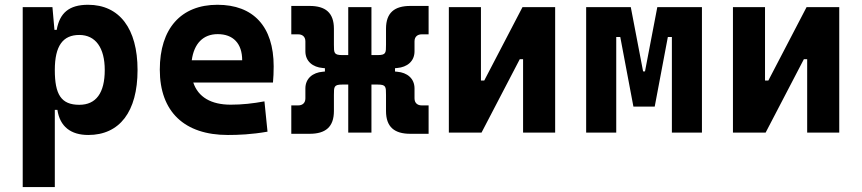

<svg xmlns="http://www.w3.org/2000/svg" viewBox="-20 -547 3556 792"><path d="M73.7 224.6H206.1V-93.8H216.8C227.1 -24.9 272 9.8 344.2 9.8C472.7 9.8 547.4 -85.4 547.4 -258.3C547.4 -429.2 472.7 -527.3 343.3 -527.3C264.6 -527.3 226.1 -493.2 213.9 -423.8H204.6L196.3 -517.6H73.7ZM206.1 -258.3C206.1 -358.4 239.7 -402.8 307.1 -402.8C374 -402.8 412.1 -350.1 412.1 -258.3C412.1 -163.1 376 -114.7 307.1 -114.7C231.9 -114.7 206.1 -157.7 206.1 -258.3Z M919.9 9.8C961.9 9.8 1017.1 7.8 1083.5 -3.9L1070.8 -128.9C1023.4 -120.1 978.5 -115.2 931.6 -115.2C850.6 -115.2 797.4 -146.5 777.3 -206.5H1106C1107.9 -227.5 1108.9 -249 1108.9 -273.4C1108.9 -438.5 1024.4 -527.3 877 -527.3C726.1 -527.3 639.2 -428.7 639.2 -259.8C639.2 -85.9 740.7 9.8 919.9 9.8ZM771 -298.3C780.3 -367.7 818.4 -406.2 877.9 -406.2C941.4 -406.2 979 -368.2 979 -298.3Z M1181.6 4.9H1257.3C1322.3 4.9 1357.4 -22.9 1357.4 -88.9V-153.8C1357.4 -154.3 1357.4 -154.8 1357.4 -155.3C1357.4 -189.5 1357.4 -198.2 1392.1 -198.2H1416.5V0H1512.2V-198.2H1537.6C1572.3 -198.2 1572.3 -189.5 1572.3 -155.3C1572.3 -154.8 1572.3 -154.3 1572.3 -153.8V-88.9C1572.3 -22.9 1607.4 4.9 1672.4 4.9H1748V-112.3H1718.8C1704.1 -112.3 1689.9 -120.6 1689.9 -141.1V-182.1C1689.9 -224.1 1658.7 -247.6 1619.1 -251L1609.4 -252V-265.6L1619.1 -266.6C1658.7 -270 1689.9 -293.5 1689.9 -335.4V-376.5C1689.9 -397 1704.1 -405.3 1718.8 -405.3H1748V-522.5H1672.4C1607.4 -522.5 1572.3 -494.6 1572.3 -428.7V-364.3C1572.3 -363.8 1572.3 -363.3 1572.3 -362.8C1572.3 -328.6 1572.3 -319.8 1537.6 -319.8H1512.2V-517.6H1416.5V-319.8H1392.1C1357.4 -319.8 1357.4 -328.6 1357.4 -362.8C1357.4 -363.3 1357.4 -363.8 1357.4 -364.3V-428.7C1357.4 -494.6 1322.3 -522.5 1257.3 -522.5H1181.6V-405.3H1210.9C1225.6 -405.3 1239.7 -397 1239.7 -376.5V-335.4C1239.7 -293.5 1271 -270 1310.5 -266.6L1320.3 -265.6V-252L1310.5 -251C1271 -247.6 1239.7 -224.1 1239.7 -182.1V-141.1C1239.7 -120.6 1225.6 -112.3 1210.9 -112.3H1181.6Z M1831.5 0H1966.3L2124 -302.7H2137.7V0H2270V-517.6H2135.3L1977.5 -214.8H1963.9V-517.6H1831.5Z M2397.9 0H2522V-394.5H2538.6L2592.8 -107.4H2680.7L2734.9 -394.5H2751.5V0H2875.5V-517.6H2691.4L2640.6 -252.4H2632.8L2582 -517.6H2397.9Z M3003.4 0H3138.2L3295.9 -302.7H3309.6V0H3441.9V-517.6H3307.1L3149.4 -214.8H3135.7V-517.6H3003.4Z"/></svg>

Font: Cascadia Mono NF
Style: Bold
Weight: 700
Monospace: yes
Designer: Aaron Bell
Foundry: Saja Typeworks
Version: Version 2404.023